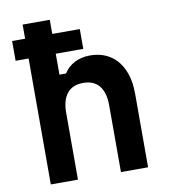

<svg xmlns="http://www.w3.org/2000/svg" viewBox="-91 -926 883 1003"><g transform="rotate(-10 350.0 -424.0)"><path d="M28 -668V-773H387V-668ZM97 0V-848H241V-557H276Q297 -591 333 -609.5Q369 -628 414 -628Q476 -628 520.5 -599.5Q565 -571 589 -517.5Q613 -464 613 -390V0H469V-354Q469 -422 440 -457.5Q411 -493 355 -493Q299 -493 270 -457.5Q241 -422 241 -354V0Z"/></g></svg>

Font: Martian Mono SemiExpanded SemiBold
Style: Regular
Weight: 600
Monospace: yes
Version: Version 0.930